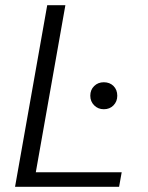

<svg xmlns="http://www.w3.org/2000/svg" viewBox="-20 -720 570 740"><path d="M38 0 162 -700H232L118 -56H449L439 0ZM380 -299Q358 -299 343 -314Q328 -329 328 -351Q328 -374 343 -388.5Q358 -403 380 -403Q403 -403 417.5 -388.5Q432 -374 432 -351Q432 -329 417.5 -314Q403 -299 380 -299Z"/></svg>

Font: DM Sans 9pt Light
Style: Italic
Weight: 300
Italic angle: -10°
Version: Version 4.004;gftools[0.9.30]